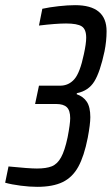

<svg xmlns="http://www.w3.org/2000/svg" viewBox="-56 -716 433 744"><path d="M-36 -8 -23 -71Q57 -63 87 -63Q123 -63 144.5 -71.5Q166 -80 180.5 -106Q195 -132 206 -184Q216 -236 216 -258Q216 -288 203 -300.5Q190 -313 162 -313H80L95 -384H177Q210 -384 232 -409Q254 -434 269 -506Q278 -547 278 -570Q278 -603 260.5 -614Q243 -625 200 -625Q161 -625 95 -617L108 -682Q135 -688 171 -692Q207 -696 235 -696Q357 -696 357 -595Q357 -557 349 -517Q332 -437 309.5 -400.5Q287 -364 242 -355L241 -351Q267 -342 280.5 -321.5Q294 -301 294 -262Q294 -235 284 -182Q270 -111 247.5 -70Q225 -29 187 -10.5Q149 8 88 8Q59 8 24 3.5Q-11 -1 -36 -8Z"/></svg>

Font: Saira Ultra Condensed Medium
Style: Italic
Weight: 500
Width: 1
Italic angle: -12°
Designer: Hector Gatti with collaboration of the Omnibus-Type team
Foundry: Omnibus-Type
Version: Version 1.001; ttfautohint (v1.8)